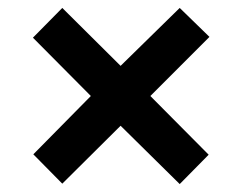

<svg xmlns="http://www.w3.org/2000/svg" viewBox="-20 -595 612 484"><path d="M433 -575 508 -502 359 -353 506 -205 433 -131 284 -278 137 -132 64 -206 209 -353 63 -500 137 -575 284 -429Z"/></svg>

Font: Noto Naskh Arabic
Style: Regular
Weight: 400
Designer: Monotype Design Team, David Williams, Mohamad Dakak and Nizar Qandah
Foundry: Monotype Imaging Inc.
Version: Version 2.013